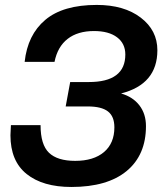

<svg xmlns="http://www.w3.org/2000/svg" viewBox="-20 -742 653 772"><path d="M267.1 9.8Q151.9 9.8 86.9 -42.5Q22 -94.7 22 -198.2Q22 -210.4 23.9 -238.8H143.1Q143.1 -160.2 177 -127.7Q210.9 -95.2 282.2 -95.2Q356.4 -95.2 398.2 -130.6Q439.9 -166 439.9 -230Q439.9 -273.9 414.1 -293.9Q388.2 -314 333 -314H244.1L262.2 -412.1H336.9Q483.9 -412.1 483.9 -522.9Q483.9 -566.9 450.7 -592Q417.5 -617.2 357.9 -617.2Q292.5 -617.2 252 -585.7Q211.4 -554.2 199.2 -493.2H79.1Q90.8 -602.1 162.1 -662.1Q233.4 -722.2 369.1 -722.2Q479 -722.2 545.9 -671.1Q612.8 -620.1 612.8 -540Q612.8 -403.3 466.8 -366.2Q514.2 -352.5 540.5 -318.4Q566.9 -284.2 566.9 -234.9Q566.9 -118.7 489.3 -54.4Q411.6 9.8 267.1 9.8Z"/></svg>

Font: Creato Display
Style: Bold Italic
Weight: 700
Italic angle: -10°
Version: Version 1.000